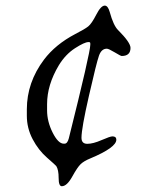

<svg xmlns="http://www.w3.org/2000/svg" viewBox="-20 -598 501 681"><path d="M147 -228.5V-206.5Q147 -167 166.7 -127.7Q186.5 -88.4 206.1 -88.4H209Q219.2 -88.4 224.1 -107.4Q300.3 -412.1 300.3 -439.5V-443.4Q300.3 -448.7 295.9 -448.7H293.5Q279.8 -448.7 245.8 -426.8Q211.9 -404.8 188.5 -366.2Q147 -296.9 147 -228.5ZM75.2 -187.5V-210Q75.2 -305.7 136.2 -386.7Q176.8 -440.4 246.6 -477.1Q280.8 -494.6 293 -504.4Q305.2 -514.2 321.5 -546.1Q337.9 -578.1 351.6 -578.1Q362.8 -578.1 369.1 -555.7Q382.3 -507.8 398.4 -491.7Q442.9 -447.3 442.9 -428.2Q442.9 -399.4 411.6 -399.4Q408.2 -399.4 386.7 -412.4Q365.2 -425.3 358.9 -425.3Q339.8 -425.3 331.1 -400.6Q322.3 -376 295.7 -259.3Q269 -142.6 269 -109.4Q269 -87.9 289.6 -87.9Q310.1 -87.9 340.3 -101.1Q370.6 -114.3 378.9 -114.3Q392.6 -114.3 392.6 -102.5Q392.6 -74.7 300.3 -36.1Q277.8 -26.9 266.4 -16.1Q254.9 -5.4 236.1 28.6Q217.3 62.5 199.2 62.5Q188 62.5 188 33.4Q188 4.4 179.7 -8.8Q177.7 -11.7 147 -38.6Q116.2 -65.4 95.7 -104.5Q75.2 -143.6 75.2 -187.5Z"/></svg>

Font: Averia Libre Light
Style: Italic
Weight: 300
Italic angle: -8.5°
Version: Version 1.002